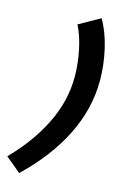

<svg xmlns="http://www.w3.org/2000/svg" viewBox="-208 -932 792 1227"><g transform="rotate(15 188.5 -318.0)"><path d="M397 -476Q397 -288 308 -110Q219 68 51 228L-50 144Q83 10 159 -143Q235 -296 235 -457Q235 -543 216.5 -632.5Q198 -722 165 -786L304 -864Q349 -787 373 -683Q397 -579 397 -476Z"/></g></svg>

Font: Arvo
Style: Bold Italic
Weight: 700
Italic angle: -13°
Designer: Anton Koovit (Cyrillic Expansion: Cyreal)
Foundry: Anton Koovit, Yassin Baggar
Version: Version 3.000